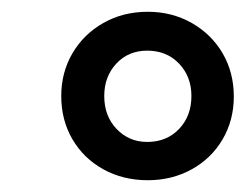

<svg xmlns="http://www.w3.org/2000/svg" viewBox="-20 -737 417 326"><path d="M231 -431Q189 -431 155.5 -449.5Q122 -468 103 -500.5Q84 -533 84 -574Q84 -614 103 -646.5Q122 -679 155.5 -698Q189 -717 231 -717Q272 -717 305.5 -698Q339 -679 358 -646.5Q377 -614 377 -573Q377 -533 358 -500.5Q339 -468 305.5 -449.5Q272 -431 231 -431ZM230 -496Q263 -496 284 -518Q305 -540 305 -574Q305 -607 284 -629Q263 -651 230 -651Q198 -651 177.5 -629Q157 -607 157 -574Q157 -540 178 -518Q199 -496 230 -496Z"/></svg>

Font: Nunito Sans 10pt Condensed
Style: Bold Italic
Weight: 700
Width: 3
Italic angle: -9°
Designer: Vernon Adams
Foundry: Vernon Adams
Version: Version 3.101;gftools[0.9.27]